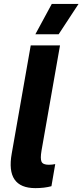

<svg xmlns="http://www.w3.org/2000/svg" viewBox="-20 -952 421 981"><path d="M40 -167.8 137 -720H286.6L192.2 -182.8Q185 -141 192.3 -125.6Q199.6 -110.2 228.8 -110.2Q246.4 -110.2 262.2 -113.6L242.8 -0.6Q206.8 9.2 160.8 9.2Q84.6 9.2 54.3 -35Q24 -79.2 40 -167.8ZM279.6 -776.8H160.6L244.6 -932H381.4Z"/></svg>

Font: Fixel Italic Variable Display Thin
Style: Italic
Weight: 100
Italic angle: -10°
Designer: AlfaBravo + MacPaw
Foundry: Kyrylo Tkachov, Marchela Mozhyna, Serhii Makarenko, Maria Weinstein, Zakhar Kryvoshyya
Version: Version 1.210;Glyphs 3.2 (3217)